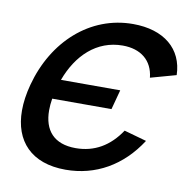

<svg xmlns="http://www.w3.org/2000/svg" viewBox="-68 -623 700 705"><g transform="rotate(10 281.5 -270.0)"><path d="M220.6 15C332.6 15 428.7 -39.5 493.8 -140.5L410.1 -164C369.1 -102.5 313.8 -69.5 243.8 -69.5C162.2 -69.5 123.9 -115.3 123.9 -189.9C123.9 -203.5 125.2 -218.1 127.7 -233.5H348.7L368.4 -307H147.4C182.6 -403 252.2 -470.5 349.2 -470.5C416.7 -470.5 461.2 -435 467.7 -371.5L562.8 -398C560.3 -495 488.9 -555 372.9 -555C212.9 -555 85.1 -438.5 39.9 -269.5C30.5 -234.5 25.9 -201.7 25.9 -171.8C25.9 -58 92.8 15 220.6 15Z"/></g></svg>

Font: Manrope
Style: MediumItalic
Weight: 500
Italic angle: -15°
Designer: Mikhail Sharanda
Foundry: Mikhail Sharanda
Version: Version 4.502;hotconv 1.0.109;makeotfexe 2.5.65596